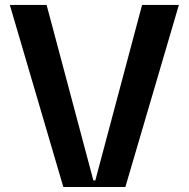

<svg xmlns="http://www.w3.org/2000/svg" viewBox="-20 -747 754 767"><path d="M166.2 -727.3 353 -26.3H360.8L547.6 -727.3H694.6L480.8 0H233L19.2 -727.3Z"/></svg>

Font: Riot Sans
Style: Regular
Weight: 400
Designer: Rasmus Andersson
Foundry: rsms
Version: Version 3.005